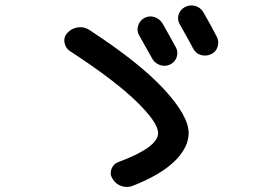

<svg xmlns="http://www.w3.org/2000/svg" viewBox="-20 -749 1040 730"><path d="M246.1 -554.7Q228.5 -566.4 225.1 -587.9Q221.7 -609.4 237.3 -625Q252.9 -641.6 276.4 -645Q299.8 -648.4 320.3 -634.8Q511.7 -509.8 604.5 -408.7Q697.3 -307.6 697.3 -243.2Q697.3 -188.5 644 -136.2Q590.8 -84 483.4 -42Q461.9 -34.2 440.4 -42Q418.9 -49.8 407.2 -70.3Q396.5 -86.9 403.8 -106.4Q411.1 -126 429.7 -132.8Q581.1 -188.5 581.1 -243.2Q581.1 -283.2 497.6 -364.3Q414.1 -445.3 246.1 -554.7ZM529.3 -680.7Q547.9 -690.4 567.4 -684.1Q586.9 -677.7 597.7 -660.2Q631.8 -600.6 648.4 -569.3Q658.2 -551.8 651.9 -532.2Q645.5 -512.7 627 -503.9Q608.4 -495.1 588.9 -501.5Q569.3 -507.8 558.6 -526.4Q523.4 -589.8 508.8 -615.2Q499 -631.8 505.4 -651.9Q511.7 -671.9 529.3 -680.7ZM753.9 -701.2Q788.1 -641.6 803.7 -610.4Q813.5 -592.8 807.6 -572.3Q801.8 -551.8 782.7 -543Q763.7 -534.2 743.7 -540Q723.6 -545.9 713.9 -565.4Q698.2 -595.7 664.1 -655.3Q653.3 -672.9 658.7 -692.4Q664.1 -711.9 683.1 -722.2Q702.1 -732.4 723.1 -726.1Q744.1 -719.7 753.9 -701.2Z"/></svg>

Font: Rounded Mgen+ 1m medium
Style: Regular
Weight: 500
Designer: [Source Han Sans]
Ryoko NISHIZUKA  (kana & ideographs); Paul D. Hunt (Latin, Greek & Cyrillic); Wenlong ZHANG  (bopomofo
Version: Version 1.059.20150602